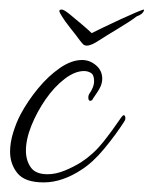

<svg xmlns="http://www.w3.org/2000/svg" viewBox="-20 -365 320 400"><path d="M280 -345Q280 -345 280 -343Q277 -335 265 -331Q252 -321 227 -306Q202 -291 185 -280Q179 -276 172.5 -273Q166 -270 161 -270Q156 -270 153 -273Q150 -276 147 -280Q139 -291 127 -306Q115 -321 109 -331Q108 -333 105.5 -337Q103 -341 104 -343Q104 -345 108 -345Q112 -346 125 -335.5Q138 -325 152 -313Q166 -301 171 -296Q179 -300 195.5 -308Q212 -316 230.5 -324.5Q249 -333 263 -339Q277 -345 280 -345ZM71 15Q32 15 16.5 -4Q1 -23 1 -49Q1 -68 7.5 -89Q14 -110 23 -127Q38 -155 59.5 -181Q81 -207 105 -223.5Q129 -240 151 -240Q167 -240 180 -229Q193 -218 193 -201Q193 -194 190 -186Q187 -179 182.5 -172.5Q178 -166 174 -160Q172 -155 168 -155Q164 -155 164 -162Q164 -167 167 -171Q170 -175 173 -182Q176 -189 176 -196Q176 -209 169.5 -213Q163 -217 155 -217Q136 -217 114.5 -200.5Q93 -184 75 -158Q57 -132 45.5 -103.5Q34 -75 34 -51Q34 -31 44 -16.5Q54 -2 79 -2Q96 -2 114.5 -9.5Q133 -17 149 -27Q175 -44 194.5 -68.5Q214 -93 233 -121Q236 -125 238 -125Q240 -125 241 -121Q242 -117 239 -112Q221 -84 197 -55Q173 -26 149 -11Q131 1 111 8Q91 15 71 15Z"/></svg>

Font: Waterfall
Style: Regular
Weight: 400
Designer: Robert E. Leuschke
Foundry: Robert E. Leuschke
Version: Version 1.010; ttfautohint (v1.8.3)